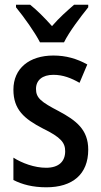

<svg xmlns="http://www.w3.org/2000/svg" viewBox="-20 -786 429 816"><path d="M150 -606H252C274 -651 323 -715 355 -755V-766H295C262 -737 234 -713 201 -675C170 -710 136 -744 108 -766H48V-755C83 -712 128 -649 150 -606ZM355 -150C355 -235 304 -274 229 -314C154 -353 133 -370 133 -408C133 -445 160 -468 207 -468C248 -468 283 -454 318 -434L351 -512C306 -537 260 -550 207 -550C104 -550 37 -495 37 -405C37 -320 83 -281 162 -240C240 -202 257 -179 257 -143C257 -100 230 -73 176 -73C126 -73 73 -93 37 -116V-21C74 -2 119 10 177 10C288 10 355 -45 355 -150Z"/></svg>

Font: Noto Sans Sinhala UI Condensed Medium
Style: Regular
Weight: 500
Width: 3
Designer: Jelle Bosma - Monotype Design Team
Foundry: Monotype Imaging Inc.
Version: Version 2.006